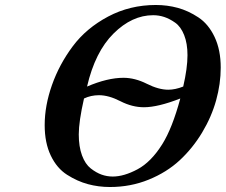

<svg xmlns="http://www.w3.org/2000/svg" viewBox="-20 -728 905 770"><path d="M159.2 -226.1Q159.2 -304.2 188.5 -387.2Q217.8 -470.2 272 -542.7Q326.2 -615.2 413.6 -661.6Q501 -708 605 -708Q650.9 -708 692.9 -696.5Q734.9 -685.1 775.4 -658.4Q815.9 -631.8 840.6 -579.8Q865.2 -527.8 865.2 -457Q865.2 -392.1 846.7 -325.4Q828.1 -258.8 790.5 -196.3Q752.9 -133.8 700.9 -85.4Q648.9 -37.1 576.4 -7.6Q503.9 22 420.9 22Q375 22 332.5 10.5Q290 -1 249 -27.1Q208 -53.2 183.6 -104.2Q159.2 -155.3 159.2 -226.1ZM295.9 -189Q295.9 -140.1 308.8 -105Q321.8 -69.8 344 -52.5Q366.2 -35.2 387.7 -27.6Q409.2 -20 432.1 -20Q477.1 -20 531.5 -49.1Q585.9 -78.1 630.9 -149.9Q670.9 -213.9 703.1 -333Q613.3 -297.9 557.1 -297.9Q510.3 -297.9 463.1 -322Q416 -346.2 377 -346.2Q344.7 -346.2 316.9 -333Q295.9 -240.7 295.9 -189ZM329.1 -380.9Q411.1 -416 475.1 -416Q521 -416 568.6 -392.1Q616.2 -368.2 654.8 -368.2Q682.6 -368.2 714.8 -380.9Q731.9 -455.1 731.9 -506.8Q731.9 -553.7 718.5 -587.4Q705.1 -621.1 682.6 -637Q660.2 -652.8 638.7 -659.9Q617.2 -667 594.2 -667Q509.3 -667 435.3 -593.5Q361.3 -520 329.1 -380.9Z"/></svg>

Font: CMU Serif
Style: BoldItalic
Weight: 700
Italic angle: -14.04°
Version: Version 0.7.0